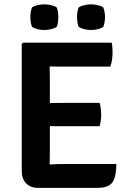

<svg xmlns="http://www.w3.org/2000/svg" viewBox="-20 -884 610 905"><path d="M82.5 -676.5 89 -683H214V-573Q214 -552 214.5 -537Q215 -522 215 -501.5V-171Q215 -154.5 214.5 -140.8Q214 -127 214 -109.5V1.5H159.5Q123.5 1.5 103 -19.8Q82.5 -41 82.5 -78ZM449.5 -399Q453.5 -386.5 455.2 -371Q457 -355.5 457 -344.5Q457 -332.5 455.2 -317.2Q453.5 -302 449.5 -289H280Q268 -289 247.5 -289.2Q227 -289.5 205.5 -289.8Q184 -290 168.5 -290.5V-397.5Q184 -398 205.5 -398.2Q227 -398.5 247.5 -398.8Q268 -399 280 -399ZM506.5 -683Q509.5 -668 510 -654.8Q510.5 -641.5 510.5 -630Q510.5 -618.5 508 -602Q505.5 -585.5 500 -570H280Q268 -570 247.5 -570.2Q227 -570.5 205.5 -571Q184 -571.5 168.5 -572V-683ZM528.5 -111Q528.5 -53.5 510.8 -26Q493 1.5 440.5 1.5H168.5V-106Q197 -107.5 223.5 -109.2Q250 -111 284 -111ZM409 -742.5Q394 -742.5 378.2 -746.2Q362.5 -750 351 -757Q346.5 -768 344.8 -781Q343 -794 343 -803Q343 -812.5 344.8 -825.2Q346.5 -838 351 -849.5Q362.5 -856.5 378.2 -860Q394 -863.5 409 -863.5Q424 -863.5 439.8 -860Q455.5 -856.5 466.5 -849.5Q471.5 -838 473.2 -825.2Q475 -812.5 475 -803Q475 -794 473.2 -781Q471.5 -768 466.5 -757Q455.5 -750 439.8 -746.2Q424 -742.5 409 -742.5ZM189 -742.5Q174 -742.5 158 -746.2Q142 -750 131 -757Q126.5 -768 124.8 -781Q123 -794 123 -803Q123 -812.5 124.8 -825.2Q126.5 -838 131 -849.5Q142 -856.5 158 -860Q174 -863.5 189 -863.5Q204 -863.5 219.8 -860Q235.5 -856.5 247 -849.5Q252 -838 253.5 -825.2Q255 -812.5 255 -803Q255 -794 253.5 -781Q252 -768 247 -757Q235.5 -750 219.8 -746.2Q204 -742.5 189 -742.5Z"/></svg>

Font: Signika Light SemiBold
Style: Regular
Weight: 600
Version: Version 2.003;gftools[0.9.32]